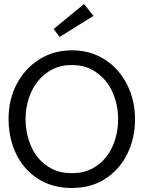

<svg xmlns="http://www.w3.org/2000/svg" viewBox="-20 -922 706 954"><path d="M337 12Q262 12 203.5 -15Q145 -42 104.8 -89Q64.5 -136 43.5 -198Q22.5 -260 22.5 -330.5Q22.5 -428 63.5 -505.2Q104.5 -582.5 175.8 -627.2Q247 -672 337 -672Q408.5 -672 466.2 -645Q524 -618 565.2 -570.8Q606.5 -523.5 628.8 -461.8Q651 -400 651 -330.5Q651 -234 612.2 -156.5Q573.5 -79 503 -33.5Q432.5 12 337 12ZM337 -61.5Q394.5 -61.5 437.8 -84.2Q481 -107 509.8 -145Q538.5 -183 552.8 -231.2Q567 -279.5 567 -330.5Q567 -406.5 534.8 -473.2Q502.5 -540 435 -577Q392 -599 337 -599Q281 -599 238 -576.2Q195 -553.5 165.8 -515.5Q136.5 -477.5 121.8 -429.5Q107 -381.5 107 -330.5Q107 -254.5 138 -187.5Q169 -120.5 236.5 -84Q279.5 -61.5 337 -61.5ZM276 -738.5 246.5 -778 397.5 -902 444.5 -843Z"/></svg>

Font: Lucymar Sans
Style: Regular
Weight: 400
Foundry: The League of Moveable Type (original font) / Main changes by Cristiano Sobral with portions from Mirco Monsees
Version: Version 2.001;August 30, 2020;FontCreator 13.0.0.2681 64-bit